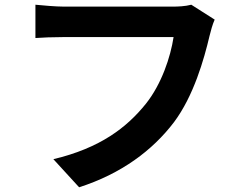

<svg xmlns="http://www.w3.org/2000/svg" viewBox="-20 -749 1040 813"><path d="M889 -666 790 -729C764 -722 732 -721 712 -721C656 -721 324 -721 250 -721C217 -721 160 -726 130 -729V-588C156 -590 204 -592 249 -592C324 -592 655 -592 715 -592C702 -507 664 -393 598 -310C517 -209 404 -122 206 -75L315 44C493 -13 626 -112 717 -232C800 -343 844 -498 867 -596C872 -617 880 -646 889 -666Z"/></svg>

Font: Noto Sans Mono CJK TC
Style: Bold
Weight: 700
Designer: Ryoko NISHIZUKA 西塚涼子 (kana, bopomofo & ideographs); Paul D. Hunt (Latin, Greek & Cyrillic); Sandoll Communications 산돌커뮤니
Foundry: Adobe
Version: Version 2.004;hotconv 1.0.118;makeotfexe 2.5.65603